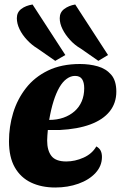

<svg xmlns="http://www.w3.org/2000/svg" viewBox="-20 -815 538 855"><path d="M226 20Q165 20 118.5 -2Q72 -24 46 -69.5Q20 -115 20 -186Q20 -251 38.5 -312Q57 -373 95.5 -422.5Q134 -472 194 -501Q254 -530 336 -530Q379 -530 415.5 -519.5Q452 -509 475 -482.5Q498 -456 498 -407Q498 -356 468.5 -319Q439 -282 382.5 -261Q326 -240 245 -236Q232 -236 218.5 -236Q205 -236 193 -236Q192 -224 191 -211.5Q190 -199 190 -189Q190 -145 209 -120.5Q228 -96 275 -96Q314 -96 352 -113Q390 -130 409 -163Q423 -155 428.5 -143.5Q434 -132 434 -116Q434 -76 405.5 -45Q377 -14 329.5 3Q282 20 226 20ZM199 -281Q234 -281 262.5 -291Q291 -301 312 -319.5Q333 -338 344 -364Q355 -390 355 -422Q355 -448 345.5 -462.5Q336 -477 314 -477Q295 -477 277 -464Q259 -451 244.5 -426Q230 -401 218.5 -364.5Q207 -328 199 -281ZM418 -544 339 -599Q313 -614 292 -637Q271 -660 258.5 -685Q246 -710 246 -734Q246 -760 266 -775Q286 -790 315 -795L461 -570ZM226 -544 147 -599Q122 -614 100.5 -637Q79 -660 67 -685Q55 -710 55 -734Q55 -760 74.5 -775Q94 -790 125 -795L271 -570Z"/></svg>

Font: Sansita Swashed Light
Style: Bold
Weight: 700
Version: Version 1.003